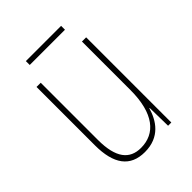

<svg xmlns="http://www.w3.org/2000/svg" viewBox="-191 -735 840 840"><g transform="rotate(-45 229.0 -315.0)"><path d="M338 -640H120V-616H338ZM380 -527H354V-227C354 -82 296 -15 208 -15C138 -15 99 -62 99 -173V-527H73V-166C73 -49 117 10 207 10C300 10 339 -53 356 -112H358L360 0H380Z"/></g></svg>

Font: Noto Sans Thai Cond Thin
Style: Regular
Weight: 100
Width: 3
Designer: Monotype Design Team
Foundry: Monotype Imaging Inc.
Version: Version 2.002